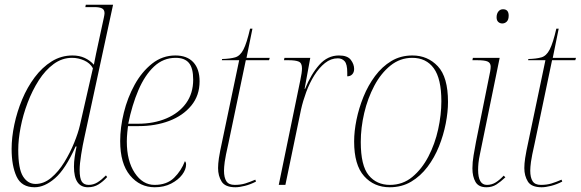

<svg xmlns="http://www.w3.org/2000/svg" viewBox="-20 -780 2450 810"><path d="M126 10Q71 10 50 -35Q29 -80 29 -152Q29 -200 40.5 -254.5Q52 -309 73.5 -360.5Q95 -412 126.5 -454Q158 -496 198 -521Q238 -546 286 -546Q315 -546 337.5 -535.5Q360 -525 376 -507Q380 -529 385 -552Q390 -575 394 -594L418 -705Q419 -711 420 -715.5Q421 -720 421 -724Q421 -739 410.5 -744.5Q400 -750 379 -750H340L342 -760H457L336 -200Q329 -169 322.5 -128.5Q316 -88 316 -63Q316 -28 325 -14Q334 0 354 0Q374 0 391 -10.5Q408 -21 427 -40L432 -33Q415 -14 395.5 -2Q376 10 351 10Q292 10 292 -77Q292 -96 295 -117.5Q298 -139 303 -162H299Q256 -66 212 -28Q168 10 126 10ZM130 -4Q165 -4 196 -30Q227 -56 251.5 -96Q276 -136 293 -178Q310 -220 317 -251L372 -492Q360 -514 335 -525Q310 -536 284 -536Q242 -536 206.5 -510Q171 -484 143.5 -441Q116 -398 96.5 -346.5Q77 -295 67 -243Q57 -191 57 -148Q57 -68 77 -36Q97 -4 130 -4Z M633 10Q570 10 528.5 -40Q487 -90 487 -185Q487 -242 502.5 -305Q518 -368 548 -422.5Q578 -477 621.5 -511.5Q665 -546 720 -546Q769 -546 795.5 -517.5Q822 -489 822 -437Q822 -377 787 -334.5Q752 -292 694 -270Q636 -248 565 -248H520Q519 -242 517 -221Q515 -200 515 -183Q515 -101 548.5 -50.5Q582 0 632 0Q684 0 714.5 -30Q745 -60 760 -100Q765 -96 765 -86Q765 -65 748.5 -43Q732 -21 702 -5.5Q672 10 633 10ZM562 -258Q629 -258 682 -280.5Q735 -303 765 -344.5Q795 -386 795 -444Q795 -493 777 -514.5Q759 -536 721 -536Q669 -536 630 -499.5Q591 -463 564 -400Q537 -337 521 -258Z M973 10Q930 10 915 -14Q900 -38 900 -71Q900 -89 903.5 -113Q907 -137 919 -192L989 -526H916L917 -531Q951 -532 972 -538Q993 -544 1007 -571Q1021 -598 1035 -659H1045L1020 -536H1118L1115 -526H1017L944 -177Q931 -120 928 -97Q925 -74 925 -60Q925 -31 935 -15.5Q945 0 970 0Q995 0 1014.5 -6Q1034 -12 1057 -22L1060 -14Q1037 -2 1013.5 4Q990 10 973 10Z M1247 -442Q1254 -474 1254 -492Q1254 -514 1240.5 -520Q1227 -526 1196 -526H1178L1180 -536H1289L1265 -405H1267Q1292 -467 1327 -506.5Q1362 -546 1410 -546Q1446 -546 1460 -527.5Q1474 -509 1474 -489Q1474 -475 1466 -466.5Q1458 -458 1445 -458Q1445 -462 1445 -466Q1445 -470 1445 -474Q1445 -509 1434 -521.5Q1423 -534 1405 -534Q1376 -534 1351 -514Q1326 -494 1306 -462Q1286 -430 1272 -392Q1258 -354 1250 -318L1184 0H1156Z M1624 10Q1558 10 1516 -37Q1474 -84 1474 -183Q1474 -226 1484 -275Q1494 -324 1513.5 -372Q1533 -420 1562.5 -459.5Q1592 -499 1631 -522.5Q1670 -546 1720 -546Q1784 -546 1827 -500.5Q1870 -455 1870 -350Q1870 -308 1860.5 -259Q1851 -210 1832 -162.5Q1813 -115 1783.5 -76Q1754 -37 1714.5 -13.5Q1675 10 1624 10ZM1625 0Q1679 0 1719.5 -33.5Q1760 -67 1787.5 -120Q1815 -173 1828.5 -234.5Q1842 -296 1842 -353Q1842 -448 1810 -492Q1778 -536 1719 -536Q1668 -536 1627.5 -503.5Q1587 -471 1559 -418Q1531 -365 1516.5 -303Q1502 -241 1502 -181Q1502 -81 1535.5 -40.5Q1569 0 1625 0Z M2099 -681Q2089 -681 2082 -687.5Q2075 -694 2075 -707Q2075 -722 2082.5 -731.5Q2090 -741 2102 -741Q2126 -741 2126 -714Q2126 -697 2118 -689Q2110 -681 2099 -681ZM2032 10Q1999 10 1986 -12.5Q1973 -35 1973 -70Q1973 -96 1978 -125Q1983 -154 1988 -181L2048 -479Q2049 -485 2049.5 -490Q2050 -495 2050 -499Q2050 -514 2038 -520Q2026 -526 1992 -526H1973L1975 -536H2088L2005 -131Q2000 -108 1998.5 -92Q1997 -76 1997 -64Q1997 0 2034 0Q2054 0 2070.5 -10Q2087 -20 2105 -39L2112 -32Q2092 -13 2074 -1.5Q2056 10 2032 10Z M2265 10Q2222 10 2207 -14Q2192 -38 2192 -71Q2192 -89 2195.5 -113Q2199 -137 2211 -192L2281 -526H2208L2209 -531Q2243 -532 2264 -538Q2285 -544 2299 -571Q2313 -598 2327 -659H2337L2312 -536H2410L2407 -526H2309L2236 -177Q2223 -120 2220 -97Q2217 -74 2217 -60Q2217 -31 2227 -15.5Q2237 0 2262 0Q2287 0 2306.5 -6Q2326 -12 2349 -22L2352 -14Q2329 -2 2305.5 4Q2282 10 2265 10Z"/></svg>

Font: Noto Serif Display SemiCondensed Thin
Style: Italic
Weight: 100
Width: 4
Italic angle: -12°
Designer: Monotype Design Team
Foundry: Monotype Imaging Inc.
Version: Version 2.009